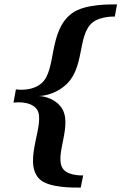

<svg xmlns="http://www.w3.org/2000/svg" viewBox="-20 -726 549 868"><path d="M509 -706C486 -706 363 -710 304 -665C197 -584 237 -408 167 -349C121 -310 52 -322 52 -322L41 -262C41 -262 114 -273 145 -234C192 -175 81 0 156 81C197 126 322 122 345 122L356 67C356 67 292 70 267 40C218 -19 319 -169 252 -247C218 -287 166 -292 155 -292C166 -292 220 -295 270 -336C367 -413 327 -565 398 -624C435 -654 499 -651 499 -651Z"/></svg>

Font: Veleka
Style: Bold Italic
Weight: 700
Italic angle: -12°
Designer: Stefan Peev, Context Ltd, 2016; SIL International, 1997-2014.
Foundry: Stefan Peev, Context Ltd, 2016
Version: Version 5.000